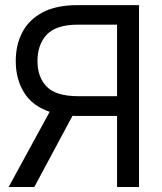

<svg xmlns="http://www.w3.org/2000/svg" viewBox="-20 -748 648 768"><path d="M536.1 0H448.2V-284.2H289.1Q279.3 -284.2 270 -284.7L117.2 0H14.6L178.7 -300.8Q109.4 -324.2 76.2 -377.9Q43 -431.6 43 -503.9Q43 -568.4 69.3 -618.9Q95.7 -669.4 150.4 -698.5Q205.1 -727.5 290 -727.5H536.1ZM448.2 -363.3V-649.4H293Q204.6 -649.4 167.2 -609.6Q129.9 -569.8 129.9 -503.9Q129.9 -439 167.2 -401.1Q204.6 -363.3 292 -363.3Z"/></svg>

Font: Inter Display
Style: Regular
Weight: 400
Designer: Rasmus Andersson
Foundry: rsms
Version: Version 4.000;git-37864ae